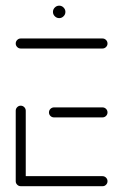

<svg xmlns="http://www.w3.org/2000/svg" viewBox="-20 -654 426 674"><path d="M35.2 -18.1V-265.2Q35.2 -272.6 40.4 -277.8Q45.6 -283 52.6 -283Q60 -283 65.2 -277.8Q70.4 -272.6 70.4 -265.2V-18.1ZM357.4 -17.8Q357.4 -10.4 352 -5.2Q346.7 0 339.6 -0.4H52.6Q45.6 -0.4 40.4 -5.6Q35.2 -10.7 35.2 -17.8Q35.2 -25.2 40.4 -30.4Q45.6 -35.6 52.6 -35.6H339.6Q347 -35.6 352.2 -30.4Q357.4 -25.2 357.4 -17.8ZM151.9 -259.3Q151.9 -266.7 157.2 -271.9Q162.6 -277 169.6 -277H339.6Q347 -277 352.2 -271.9Q357.4 -266.7 357.4 -259.3Q357.4 -252.2 352.2 -247Q347 -241.9 339.6 -241.9H169.6Q162.2 -241.9 157 -247Q151.9 -252.2 151.9 -259.3ZM35.2 -501.1Q35.2 -508.5 40.4 -513.7Q45.6 -518.9 52.6 -518.9H339.6Q347 -518.9 352.2 -513.7Q357.4 -508.5 357.4 -501.1Q357.4 -494.1 352.2 -488.9Q347 -483.7 339.6 -483.7H52.6Q45.6 -483.7 40.4 -488.9Q35.2 -494.1 35.2 -501.1ZM165.9 -612.2Q165.9 -621.1 172.4 -627.6Q178.9 -634.1 187.8 -634.1Q196.7 -634.1 203.1 -627.6Q209.6 -621.1 209.6 -612.2Q209.6 -603.3 203.1 -596.9Q196.7 -590.4 187.8 -590.4Q178.9 -590.4 172.4 -596.9Q165.9 -603.3 165.9 -612.2Z"/></svg>

Font: 26F Galaxy Sans Light
Style: Regular
Weight: 300
Designer: C₂₉H₂₅N₃O₅
Version: Version 1.100